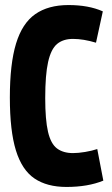

<svg xmlns="http://www.w3.org/2000/svg" viewBox="-20 -730 443 760"><path d="M19 -344Q19 -477 43.5 -557.5Q68 -638 119.5 -674Q171 -710 251 -710Q331 -710 387 -685L360 -561Q310 -576 269 -576Q230 -576 206 -556Q182 -536 170.5 -485Q159 -434 159 -342Q159 -256 170 -208.5Q181 -161 205.5 -142.5Q230 -124 269 -124Q290 -124 317 -128.5Q344 -133 365 -140L389 -15Q328 10 243 10Q166 10 116.5 -23.5Q67 -57 43 -134.5Q19 -212 19 -344Z"/></svg>

Font: Georama Condensed
Style: Bold
Weight: 700
Width: 3
Designer: Jean-Baptiste Levee
Foundry: Production Type
Version: Version 1.000